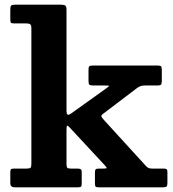

<svg xmlns="http://www.w3.org/2000/svg" viewBox="-20 -800 738 820"><path d="M92.5 -700H40.5Q29 -700 26.5 -703.2Q24 -706.5 24 -717V-760Q24 -772 27.8 -776Q31.5 -780 43.5 -780H238.5Q252.5 -780 258.2 -776.8Q264 -773.5 264 -759V-330Q264 -312 269 -310.2Q274 -308.5 284 -315.5L431.5 -421Q445.5 -431 446.2 -433Q447 -435 422 -435H377.5Q364.5 -435 361.2 -438.8Q358 -442.5 358 -455.5V-502.5Q358 -514 361.5 -517Q365 -520 376 -520H654.5Q665 -520 668 -516.5Q671 -513 671 -502V-453.5Q671 -442.5 667.8 -438.8Q664.5 -435 654 -435H602.5Q588 -435 580.8 -432.5Q573.5 -430 566 -424.5L425 -317.5Q412 -308.5 412.8 -303.8Q413.5 -299 424 -287.5L602.5 -92Q608.5 -85.5 613.8 -82.8Q619 -80 632.5 -80H679Q688 -80 691.5 -77.5Q695 -75 695 -65.5V-18.5Q695 -6.5 691 -3.2Q687 0 675 0H402Q391 0 388.2 -3.2Q385.5 -6.5 385.5 -17V-62Q385.5 -73.5 388.5 -76.8Q391.5 -80 403.5 -80H420Q436.5 -80 435.8 -82.8Q435 -85.5 428.5 -93L278.5 -254.5Q271 -262.5 267.5 -263.5Q264 -264.5 264 -246.5V-99.5Q264 -88 267 -84Q270 -80 282.5 -80H311.5Q320.5 -80 324.8 -77.2Q329 -74.5 329 -65.5V-14.5Q329 -4.5 325.2 -2.2Q321.5 0 311 0H43.5Q24 0 24 -17.5V-65Q24 -74.5 27.2 -77.2Q30.5 -80 40.5 -80H93Q107 -80 110.5 -83.8Q114 -87.5 114 -101.5V-680Q114 -692.5 109.2 -696.2Q104.5 -700 92.5 -700Z"/></svg>

Font: Besley
Style: Bold
Weight: 700
Designer: Owen Earl
Foundry: indestructible type*
Version: Version 2.001; ttfautohint (v1.8.3)